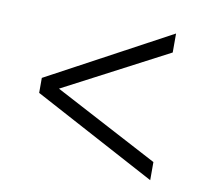

<svg xmlns="http://www.w3.org/2000/svg" viewBox="-55 -472 567 530"><g transform="rotate(10 228.0 -206.5)"><path d="M397.9 -1 54.2 -185.1V-227.1L397.9 -412.1V-358.9L106 -206.1L397.9 -51.8Z"/></g></svg>

Font: Junicode SmCond Light
Style: Italic
Weight: 300
Width: 4
Italic angle: -11°
Designer: Peter S. Baker
Version: Version 2.206